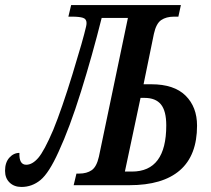

<svg xmlns="http://www.w3.org/2000/svg" viewBox="-56 -734 838 761"><path d="M-36 -57Q-36 -90 -19 -109Q-2 -128 21 -128Q19 -81 48 -81Q72 -81 95.5 -108Q119 -135 155 -219Q189 -302 231.5 -440.5Q274 -579 285 -628Q287 -636 287 -643Q287 -659 272.5 -663.5Q258 -668 230 -668H215L226 -714H661L651 -668H634Q603 -668 583 -654.5Q563 -641 554 -600L513 -400H544Q634 -400 679.5 -355Q725 -310 725 -236Q725 -118 657 -59Q589 0 457 0H236L247 -46H258Q288 -46 307.5 -59.5Q327 -73 336 -113L451 -663H347Q310 -515 265 -371Q220 -227 176 -132Q138 -48 104.5 -20.5Q71 7 29 7Q0 7 -18 -10.5Q-36 -28 -36 -57ZM467 -54Q603 -54 603 -237Q603 -294 582 -320Q561 -346 517 -346H501L439 -54Z"/></svg>

Font: Noto Serif CondSemiBold
Style: Italic
Weight: 600
Width: 3
Italic angle: -12°
Designer: Monotype Design Team
Foundry: Monotype Imaging Inc.
Version: Version 1.001